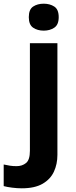

<svg xmlns="http://www.w3.org/2000/svg" viewBox="-84 -780 409 1040"><path d="M34 240Q9 240 -18.5 236.5Q-46 233 -64 228V111Q-46 115 -30 117.5Q-14 120 6 120Q36 120 57 103Q78 86 78 37V-546H227V59Q227 109 208 150Q189 191 146.5 215.5Q104 240 34 240ZM72 -687Q72 -729 95.5 -744.5Q119 -760 153 -760Q186 -760 210 -744.5Q234 -729 234 -687Q234 -646 210 -630Q186 -614 153 -614Q119 -614 95.5 -630Q72 -646 72 -687Z"/></svg>

Font: Noto Naskh Arabic
Style: Regular
Weight: 400
Designer: Monotype Design Team, David Williams, Mohamad Dakak and Nizar Qandah
Foundry: Monotype Imaging Inc.
Version: Version 2.013